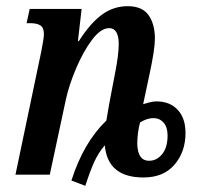

<svg xmlns="http://www.w3.org/2000/svg" viewBox="-20 -565 636 621"><path d="M211 19Q250 -104 324 -175Q333 -230 341 -270L351 -322Q364 -387 364 -422Q364 -474 333 -474Q306 -474 277.5 -436Q249 -398 226 -343.5Q203 -289 193 -243L141 0H30L114 -401Q122 -441 122 -455Q122 -475 111 -482.5Q100 -490 78 -490H66L76 -536H244L232 -432H235Q272 -490 309.5 -517.5Q347 -545 393 -545Q440 -545 460.5 -516Q481 -487 481 -440Q481 -405 463 -322L443 -228Q446 -229 460 -233Q474 -237 487 -237Q529 -237 554.5 -210Q580 -183 580 -135Q580 -74 544.5 -32.5Q509 9 444 9Q328 9 319 -95Q298 -71 284 -39.5Q270 -8 256 36ZM522 -127Q522 -154 509 -168.5Q496 -183 476 -183Q456 -183 433 -169Q424 -136 424 -98Q426 -45 462 -45Q487 -45 504.5 -66.5Q522 -88 522 -127Z"/></svg>

Font: Noto Serif CondSemiBold
Style: Italic
Weight: 600
Width: 3
Italic angle: -12°
Designer: Monotype Design Team
Foundry: Monotype Imaging Inc.
Version: Version 1.001